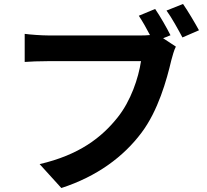

<svg xmlns="http://www.w3.org/2000/svg" viewBox="-20 -888 1040 964"><path d="M899 -868 816 -835C843 -798 874 -741 896 -700L979 -736C960 -771 924 -832 899 -868ZM863 -654 799 -696 836 -711C818 -747 785 -805 759 -843L677 -809C696 -780 716 -745 733 -712C715 -710 698 -710 686 -710C630 -710 298 -710 223 -710C190 -710 133 -714 104 -718V-577C130 -579 177 -581 223 -581C298 -581 628 -581 688 -581C675 -495 637 -382 571 -299C490 -197 377 -110 179 -64L288 56C467 -2 600 -101 690 -221C774 -332 817 -487 840 -585C846 -606 853 -635 863 -654Z"/></svg>

Font: Source Han Sans KR
Style: Bold
Weight: 700
Designer: Ryoko NISHIZUKA 西塚涼子 (kana, bopomofo & ideographs); Paul D. Hunt (Latin, Greek & Cyrillic); Sandoll Communications 산돌커뮤니
Foundry: Adobe
Version: Version 2.004;hotconv 1.0.118;makeotfexe 2.5.65603